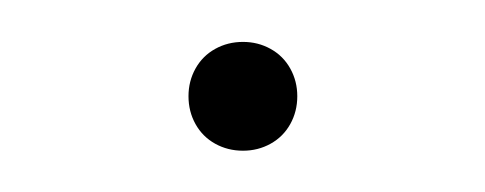

<svg xmlns="http://www.w3.org/2000/svg" viewBox="-20 -386 235 93"><path d="M71.3 -339.4Q71.3 -346.7 74.7 -352.8Q78.1 -358.9 84.2 -362.3Q90.3 -365.7 97.7 -365.7Q105 -365.7 111.1 -362.3Q117.2 -358.9 120.6 -352.8Q124 -346.7 124 -339.4Q124 -332 120.6 -325.9Q117.2 -319.8 111.1 -316.4Q105 -313 97.7 -313Q90.3 -313 84.2 -316.4Q78.1 -319.8 74.7 -325.9Q71.3 -332 71.3 -339.4Z"/></svg>

Font: Intratopia Thin
Style: Regular
Weight: 100
Designer: Rasmus Andersson
Foundry: rsms
Version: Version 3.000;Glyphs 3.2.3 (3260)